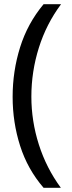

<svg xmlns="http://www.w3.org/2000/svg" viewBox="-20 -734 340 912"><path d="M40 -274Q40 -396 75.5 -509.5Q111 -623 187 -714H270Q200 -620 164.5 -507Q129 -394 129 -275Q129 -159 164.5 -47.5Q200 64 269 158H187Q111 70 75.5 -41.5Q40 -153 40 -274Z"/></svg>

Font: Noto Sans Sharada
Style: Regular
Weight: 400
Designer: Monotype Design Team
Foundry: Monotype Imaging Inc.
Version: Version 2.006; ttfautohint (v1.8.4.7-5d5b)